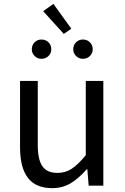

<svg xmlns="http://www.w3.org/2000/svg" viewBox="-20 -963 647 996"><path d="M84 -199V-543H176V-210Q176 -135 200 -100.5Q224 -66 278 -66Q319 -66 352 -87.5Q385 -109 425 -158V-543H516V0H440L433 -85H430Q388 -37 346 -12Q304 13 251 13Q166 13 125 -40Q84 -93 84 -199ZM145 -707Q145 -729 159.5 -743.5Q174 -758 195 -758Q217 -758 231.5 -743.5Q246 -729 246 -707Q246 -687 231.5 -672.5Q217 -658 195 -658Q174 -658 159.5 -672.5Q145 -687 145 -707ZM204 -905 257 -943 350 -814 311 -787ZM360 -707Q360 -729 374.5 -743.5Q389 -758 410 -758Q432 -758 446.5 -743.5Q461 -729 461 -707Q461 -687 446.5 -672.5Q432 -658 410 -658Q389 -658 374.5 -672.5Q360 -687 360 -707Z"/></svg>

Font: Merged Yaku Han JP
Style: Regular
Weight: 400
Designer: Ryoko NISHIZUKA 西塚涼子 (kana, bopomofo & ideographs); Paul D. Hunt (Latin, Greek & Cyrillic); Sandoll Communications 산돌커뮤니
Foundry: Adobe
Version: Version 2.004